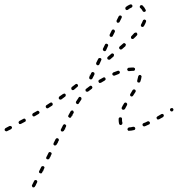

<svg xmlns="http://www.w3.org/2000/svg" viewBox="-26 -566 793 856"><path d="M134 259Q134 259 134 259Q134 258 134 258L139 248Q141 245 140 242Q139 239 136 237Q133 236 130 237Q127 238 126 241L117 259Q116 260 116 261Q116 263 117 264Q117 266 118 267Q119 268 120 269Q123 270 126 269Q129 268 130 265L134 259Q134 259 134 259ZM167 197Q167 196 167 195Q167 195 167 194L171 185Q173 182 172 179Q171 177 168 175Q165 174 162 175Q159 176 158 178L149 196Q147 199 148 202Q149 205 152 206Q155 208 158 207Q161 206 162 203L165 197Q166 197 167 197ZM199 134Q199 134 199 133Q199 132 199 132Q199 132 199 132Q199 131 199 131L203 123Q205 120 204 117Q203 114 200 113Q197 111 194 112Q191 113 190 116L181 134Q179 137 180 140Q181 143 184 144Q187 145 190 144Q193 144 194 141L197 135Q198 134 199 134ZM232 72Q232 72 232 71Q232 70 232 70Q232 70 232 69Q232 69 231 69L236 61Q237 58 236 55Q235 52 232 51Q231 50 230 50Q228 50 227 50Q225 51 224 52Q223 53 222 54L218 62L213 72Q212 74 212 77Q213 80 216 82Q217 82 219 83Q220 83 222 82Q223 82 224 81Q226 80 226 79L230 72Q231 72 232 72ZM265 10Q265 10 265 9Q265 9 265 8Q264 8 264 8Q264 7 264 7L268 -1Q269 -2 269 -4Q269 -5 269 -7Q268 -8 267 -9Q267 -10 265 -11Q262 -13 260 -12Q257 -11 255 -8L246 10Q245 11 245 12Q245 14 245 15Q246 17 246 18Q247 19 249 20Q251 21 254 20Q257 19 259 17L262 11Q264 11 265 10ZM27 5Q28 2 27 0Q25 -3 22 -4Q19 -5 16 -4Q5 2 -1 5Q-4 7 -5 10Q-6 12 -5 15Q-3 18 0 19Q2 20 5 19Q12 16 23 10Q26 8 27 5ZM574 13Q575 12 576 11Q577 9 577 8Q577 6 577 5Q576 2 573 0Q571 -1 568 -1Q557 2 549 2Q548 3 547 3Q545 4 544 5Q543 6 543 8Q542 9 542 10Q543 14 545 16Q547 18 550 17Q560 17 571 14Q573 14 574 13ZM642 -15Q643 -18 642 -21Q641 -22 640 -23Q639 -24 638 -25Q636 -26 635 -25Q633 -25 632 -25Q623 -20 614 -17Q612 -16 611 -15Q610 -14 610 -13Q609 -11 609 -10Q609 -8 610 -7Q611 -4 614 -3Q617 -2 620 -3Q629 -7 638 -11Q641 -12 642 -15ZM505 -14Q506 -12 507 -11Q507 -10 509 -9Q510 -9 512 -9Q513 -8 514 -9Q517 -10 519 -13Q520 -15 520 -18Q518 -24 518 -30Q518 -33 518 -35Q518 -37 518 -38Q517 -40 516 -41Q515 -42 514 -43Q512 -43 511 -43Q508 -44 505 -41Q503 -39 503 -36Q503 -33 503 -30Q503 -22 505 -14ZM88 -25Q88 -26 89 -28Q89 -29 89 -31Q89 -32 88 -33Q87 -36 84 -37Q81 -38 78 -36L61 -27Q58 -25 57 -22Q56 -19 58 -17Q58 -15 59 -14Q61 -13 62 -13Q63 -13 65 -13Q66 -13 68 -14L85 -23Q87 -24 88 -25ZM704 -49Q705 -52 704 -54Q703 -56 702 -56Q700 -57 699 -58Q698 -58 696 -58Q695 -58 693 -57Q685 -52 676 -47Q675 -47 674 -45Q673 -44 672 -43Q672 -41 672 -40Q672 -38 673 -37Q675 -34 677 -33Q680 -33 683 -34Q692 -39 701 -44Q703 -46 704 -49ZM298 -51Q298 -52 298 -52Q298 -53 297 -54Q297 -54 297 -54Q297 -54 297 -54L302 -62Q302 -64 303 -65Q303 -67 302 -68Q302 -69 301 -71Q300 -72 299 -73Q296 -74 293 -73Q290 -72 289 -70L279 -52Q278 -51 278 -49Q278 -48 278 -46Q279 -45 280 -44Q281 -43 282 -42Q285 -40 288 -41Q291 -42 292 -45L295 -51Q297 -51 298 -51ZM150 -63Q151 -66 149 -68Q147 -71 144 -72Q141 -73 139 -71L121 -61Q119 -59 118 -56Q117 -53 119 -51Q119 -49 121 -48Q122 -48 123 -47Q125 -47 126 -47Q128 -47 129 -48L146 -58Q149 -60 150 -63ZM746 -73Q747 -74 747 -75Q748 -77 747 -78Q747 -80 746 -81Q745 -84 742 -84Q738 -85 736 -83H735Q734 -82 733 -81Q733 -80 732 -78Q732 -77 732 -75Q732 -74 733 -73Q735 -70 738 -69Q741 -69 744 -70V-71Q745 -72 746 -73ZM516 -84Q516 -83 517 -81Q517 -80 518 -79Q519 -78 521 -77Q523 -76 526 -77Q529 -78 531 -80Q535 -88 540 -97Q541 -99 541 -100Q541 -102 541 -103Q540 -105 539 -106Q539 -107 537 -108Q535 -109 532 -109Q529 -108 527 -105Q521 -96 517 -87Q516 -86 516 -84ZM209 -100Q210 -103 208 -105Q207 -107 206 -108Q205 -108 204 -109Q202 -109 201 -109Q199 -109 198 -108L181 -97Q178 -95 178 -92Q177 -89 179 -87Q180 -85 181 -84Q182 -84 184 -83Q185 -83 186 -83Q188 -84 189 -84L206 -95Q209 -97 209 -100ZM330 -112Q330 -112 330 -112Q330 -112 330 -112Q334 -118 337 -123Q338 -125 337 -128Q337 -131 334 -133Q333 -134 331 -134Q330 -134 328 -134Q327 -133 326 -133Q325 -132 324 -130Q319 -123 313 -113Q313 -112 312 -110Q312 -109 313 -108Q313 -106 314 -105Q315 -104 316 -103Q319 -101 322 -102Q325 -103 326 -106Q328 -109 330 -112Q330 -112 330 -112ZM267 -140Q268 -143 266 -146Q265 -147 264 -148Q262 -148 261 -149Q259 -149 258 -148Q256 -148 255 -147Q247 -141 239 -136Q237 -134 236 -131Q235 -128 237 -125Q238 -124 239 -123Q241 -122 242 -122Q244 -122 245 -122Q247 -122 248 -123Q256 -129 264 -135Q267 -137 267 -140ZM554 -144Q553 -143 554 -142Q554 -140 555 -139Q556 -138 557 -137Q559 -135 562 -136Q565 -136 567 -139Q574 -149 578 -156Q580 -159 579 -162Q578 -165 575 -167Q574 -167 572 -167Q571 -168 569 -167Q568 -167 567 -166Q566 -165 565 -164Q561 -157 555 -147Q554 -146 554 -144ZM386 -175Q386 -178 384 -181Q383 -183 379 -184Q376 -184 374 -182Q365 -176 358 -170Q355 -168 355 -165Q355 -162 356 -160Q357 -158 359 -158Q360 -157 361 -157Q363 -157 364 -157Q366 -157 367 -158Q374 -164 383 -170Q385 -172 386 -175ZM322 -184Q322 -187 320 -189Q319 -192 315 -192Q312 -192 310 -190L294 -178Q292 -176 292 -173Q291 -170 293 -167Q295 -165 298 -164Q301 -164 304 -166L319 -179Q322 -181 322 -184ZM443 -209Q444 -210 445 -212Q445 -213 445 -214Q445 -216 444 -217Q443 -220 440 -221Q437 -222 434 -220Q425 -215 416 -210Q415 -209 414 -208Q413 -207 413 -206Q412 -204 413 -203Q413 -201 414 -200Q415 -197 418 -196Q421 -196 424 -197Q432 -202 441 -207Q442 -208 443 -209ZM586 -202Q587 -199 590 -198Q592 -198 593 -198Q595 -198 596 -198Q597 -199 598 -200Q599 -201 600 -203Q604 -215 605 -224Q605 -225 605 -227Q604 -228 603 -229Q603 -230 601 -231Q600 -232 598 -232Q595 -232 593 -230Q591 -228 590 -225Q589 -218 586 -208Q585 -205 586 -202ZM375 -232Q375 -233 374 -234Q374 -234 374 -234Q374 -234 374 -233Q374 -233 374 -233Q374 -231 375 -229L372 -223Q372 -222 372 -220Q371 -219 372 -217Q372 -216 373 -215Q374 -213 376 -213Q378 -211 381 -212Q384 -213 386 -216L395 -234Q395 -235 395 -237Q396 -238 395 -240Q395 -241 394 -242Q393 -243 391 -244Q389 -245 386 -245Q383 -244 381 -241L376 -230Q376 -231 375 -232ZM508 -240Q509 -243 508 -246Q507 -249 504 -250Q501 -252 498 -250Q489 -247 479 -243Q478 -242 477 -241Q476 -240 475 -239Q475 -237 475 -236Q475 -234 475 -233Q477 -230 480 -229Q482 -228 485 -229Q495 -233 503 -236Q506 -238 508 -240ZM568 -250Q571 -250 574 -252Q576 -254 576 -257Q576 -258 576 -260Q576 -261 575 -262Q574 -263 572 -264Q571 -265 570 -265Q566 -265 563 -265Q556 -265 548 -264Q545 -264 543 -261Q541 -259 541 -256Q542 -254 542 -253Q543 -252 544 -251Q546 -250 547 -249Q548 -249 550 -249Q557 -250 563 -250Q566 -250 568 -250ZM403 -280Q404 -277 407 -276Q409 -274 412 -275Q415 -276 417 -279L425 -297Q427 -300 426 -303Q425 -306 422 -307Q419 -308 416 -307Q413 -306 412 -304L403 -286Q402 -283 403 -280ZM482 -320Q483 -323 481 -325Q479 -327 476 -328Q472 -328 470 -326L455 -313Q453 -311 452 -308Q452 -304 454 -302Q456 -300 459 -300Q462 -299 465 -301L480 -314Q482 -316 482 -320ZM433 -343Q434 -340 437 -339Q440 -337 443 -338Q446 -340 447 -342L455 -360Q457 -363 456 -366Q455 -369 452 -370Q449 -372 446 -371Q443 -370 442 -367L433 -349Q432 -346 433 -343ZM534 -363Q535 -364 535 -366Q535 -367 535 -369Q534 -370 533 -371Q531 -373 528 -374Q525 -374 523 -372L508 -359Q505 -357 505 -353Q505 -350 507 -348Q509 -346 512 -345Q515 -345 518 -347L533 -360Q534 -361 534 -363ZM586 -414Q586 -417 584 -419Q583 -420 582 -421Q580 -421 579 -421Q577 -421 576 -420Q574 -420 573 -419Q567 -412 560 -405Q559 -404 558 -402Q558 -401 558 -399Q558 -398 558 -396Q559 -395 560 -394Q562 -392 565 -392Q568 -392 570 -394Q578 -401 585 -409Q587 -411 586 -414ZM463 -406Q464 -403 467 -402Q470 -401 473 -402Q476 -403 477 -406L486 -424Q487 -426 486 -429Q485 -432 482 -434Q479 -435 476 -434Q473 -433 472 -430L463 -412Q462 -409 463 -406ZM625 -475Q623 -477 621 -478Q618 -480 615 -478Q612 -477 611 -474Q608 -466 603 -457Q602 -456 602 -454Q602 -453 602 -452Q602 -450 603 -449Q604 -448 605 -447Q608 -445 611 -446Q614 -447 616 -450Q622 -460 625 -469Q626 -472 625 -475ZM494 -469Q495 -466 497 -465Q500 -464 503 -465Q506 -466 507 -468Q513 -479 516 -486Q517 -487 517 -489Q517 -490 517 -492Q516 -493 516 -494Q515 -496 513 -496Q511 -498 508 -497Q505 -496 503 -493Q499 -486 494 -475Q493 -472 494 -469ZM604 -543Q601 -543 599 -541Q597 -538 597 -535Q597 -532 600 -530Q606 -525 610 -517Q610 -516 612 -515Q613 -514 614 -513Q615 -513 617 -513Q618 -513 620 -513Q623 -515 624 -518Q625 -520 623 -523Q618 -534 609 -542Q607 -544 604 -543ZM533 -530Q532 -527 534 -524Q536 -522 539 -521Q542 -521 545 -523Q552 -529 560 -532Q563 -534 564 -536Q565 -539 564 -542Q563 -545 560 -546Q557 -547 554 -546Q544 -542 535 -535Q533 -533 533 -530Z"/></svg>

Font: FRB American Cursive Dashed Extralight
Style: Italic
Weight: 200
Italic angle: -25°
Version: Version 2.0;Modular Font Editor K font №1